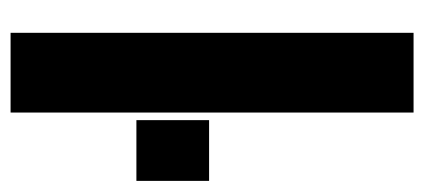

<svg xmlns="http://www.w3.org/2000/svg" viewBox="-234 -548 783 354"><g transform="rotate(90 157.0 -371.5)"><path d="M41 0V-743H188V0ZM202 -232V-366H314V-232Z"/></g></svg>

Font: Saira Condensed ExtraBold
Style: Regular
Weight: 800
Width: 3
Designer: Hector Gatti with collaboration of the Omnibus-Type team
Foundry: Omnibus-Type
Version: Version 1.101